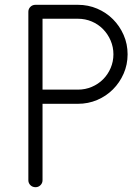

<svg xmlns="http://www.w3.org/2000/svg" viewBox="-20 -779 583 799"><path d="M511 -553Q511 -510 494.5 -472.5Q478 -435 450 -407Q422 -379 384.5 -363Q347 -347 304 -347H157V-29Q157 -17 148.5 -8.5Q140 0 128 0Q115 0 106.5 -8.5Q98 -17 98 -29V-730Q98 -742 106.5 -750.5Q115 -759 128 -759H304Q347 -759 384.5 -743Q422 -727 450 -699Q478 -671 494.5 -633.5Q511 -596 511 -553ZM452 -553Q452 -583 440.5 -610Q429 -637 409 -657.5Q389 -678 362 -689.5Q335 -701 304 -701H157V-406H304Q335 -406 362 -417.5Q389 -429 409 -449Q429 -469 440.5 -496Q452 -523 452 -553Z"/></svg>

Font: Hanken Light
Style: Light
Weight: 300
Designer: Alfredo Marco Pradil
Foundry: Hanken Design Co.
Version: Version 2.06 2014